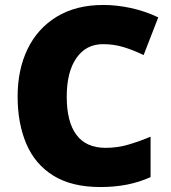

<svg xmlns="http://www.w3.org/2000/svg" viewBox="-20 -744 689 774"><path d="M395 -566Q327 -566 288 -510Q249 -454 249 -354Q249 -253 288 -200.5Q327 -148 406 -148Q453 -148 497.5 -161Q542 -174 587 -193V-30Q540 -9 490.5 0.5Q441 10 385 10Q269 10 195 -36Q121 -82 86 -164.5Q51 -247 51 -355Q51 -463 91 -546Q131 -629 208.5 -676.5Q286 -724 397 -724Q449 -724 506 -712Q563 -700 618 -674L559 -522Q520 -541 480 -553.5Q440 -566 395 -566Z"/></svg>

Font: Noto Kufi Arabic Black
Style: Regular
Weight: 900
Designer: Monotype Design Team, David Williams, Khaled Hosny
Foundry: Google LLC
Version: Version 2.109; ttfautohint (v1.8.4.7-5d5b)